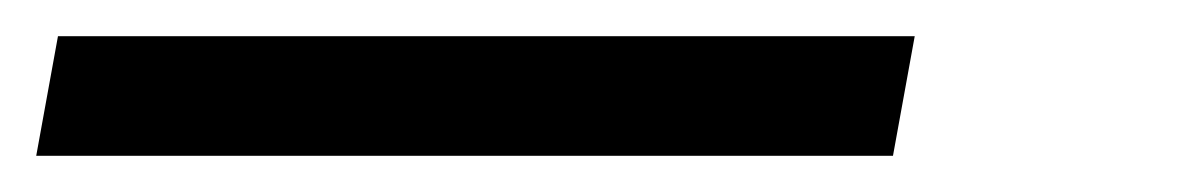

<svg xmlns="http://www.w3.org/2000/svg" viewBox="-34 15 657 106"><path d="M-14 101 -2 35H471L459 101Z"/></svg>

Font: DM Sans 9pt Light
Style: Italic
Weight: 300
Italic angle: -10°
Version: Version 4.004;gftools[0.9.30]